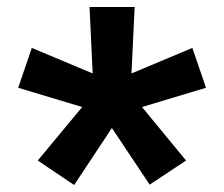

<svg xmlns="http://www.w3.org/2000/svg" viewBox="-20 -767 641 549"><path d="M192 -238 88 -308 215 -461 32 -516 71 -630 245 -557 236 -747H365L356 -557L530 -630L569 -516L386 -461L512 -308L408 -239L300 -401Z"/></svg>

Font: IBM Plex Thai
Style: Bold
Weight: 700
Designer: Mike Abbink, Paul van der Laan, Pieter van Rosmalen, Ben Mitchell, Mark Frömberg
Foundry: Bold Monday
Version: Version 1.0